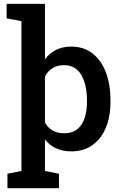

<svg xmlns="http://www.w3.org/2000/svg" viewBox="-20 -782 633 1005"><path d="M19 203.1V127.4L92.3 112.8V-671.4L14.6 -686V-761.7H215.3V-471.7Q239.3 -503.9 273.4 -521Q307.6 -538.1 353.5 -538.1Q417.5 -538.1 463.4 -502.9Q509.3 -467.8 533.7 -404.8Q558.1 -341.8 558.1 -257.3V-247.1Q558.1 -169.9 533.4 -112.1Q508.8 -54.2 463.1 -22Q417.5 10.3 353.5 10.3Q263.7 10.3 215.3 -52.2V112.8L288.6 127.4V203.1ZM315.9 -84.5Q376.5 -84.5 405.8 -129.2Q435.1 -173.8 435.1 -247.1V-257.3Q435.1 -338.9 405.3 -389.9Q375.5 -440.9 314.9 -440.9Q280.8 -440.9 255.6 -425.5Q230.5 -410.2 215.3 -381.8V-140.6Q246.6 -84.5 315.9 -84.5Z"/></svg>

Font: Roboto Slab Medium
Style: Regular
Weight: 500
Designer: Google
Version: Version 2.001; ttfautohint (v1.8.3)